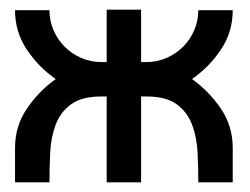

<svg xmlns="http://www.w3.org/2000/svg" viewBox="-20 -376 515 396"><path d="M200 -177H189Q148 -177 126 -160.5Q104 -144 94.5 -118Q85 -92 83.5 -61Q82 -30 82 0H11V-71Q11 -116 35.5 -152Q60 -188 95 -213Q60 -237 35.5 -273.5Q11 -310 11 -355H82Q82 -333 90.5 -313.5Q99 -294 113.5 -279.5Q128 -265 147.5 -256.5Q167 -248 189 -248H200V-356H271V-248H282Q304 -248 323.5 -256.5Q343 -265 357.5 -279.5Q372 -294 380.5 -313.5Q389 -333 389 -355H460Q460 -310 435.5 -273.5Q411 -237 376 -213Q411 -188 435.5 -152Q460 -116 460 -71V0H389Q389 -30 387.5 -61Q386 -92 376.5 -118Q367 -144 345 -160.5Q323 -177 282 -177H271V0H200Z"/></svg>

Font: Googee
Style: Regular
Weight: 400
Designer: Peter Wiegel
Foundry: CATFonts Peter Wiegel
Version: 1.000